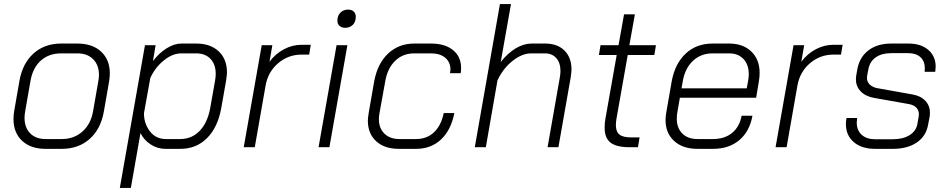

<svg xmlns="http://www.w3.org/2000/svg" viewBox="-20 -720 4636 939"><path d="M46 -137Q46 -156 49 -175L75 -324Q90 -410 144 -458.5Q198 -507 279 -507H358Q432 -507 474.5 -467.5Q517 -428 517 -362Q517 -344 514 -324L488 -175Q473 -89 418.5 -40.5Q364 8 282 8H203Q130 8 88 -31.5Q46 -71 46 -137ZM282 -40Q342 -40 383 -76.5Q424 -113 435 -175L461 -324Q464 -339 464 -354Q464 -402 435.5 -430.5Q407 -459 358 -459H279Q219 -459 179.5 -423.5Q140 -388 129 -324L103 -175Q100 -159 100 -144Q100 -96 127.5 -68Q155 -40 203 -40Z M689 -499H741L728 -421Q757 -460 794.5 -483.5Q832 -507 867 -507H940Q1009 -507 1049.5 -469Q1090 -431 1090 -366Q1090 -355 1086 -327L1062 -191Q1045 -97 992.5 -44.5Q940 8 862 8H789Q750 8 717 -13.5Q684 -35 667 -69L620 199H566ZM861 -40Q918 -40 956.5 -80Q995 -120 1008 -191L1032 -327Q1035 -344 1035 -359Q1035 -405 1009.5 -432Q984 -459 939 -459H867Q823 -459 780 -423.5Q737 -388 715 -338L684 -166Q684 -116 713 -78Q742 -40 791 -40Z M1260 -499H1312L1298 -418Q1327 -457 1368.5 -479Q1410 -501 1455 -501H1500L1492 -453H1455Q1390 -453 1340.5 -411Q1291 -369 1279 -302L1226 0H1172Z M1630 -619Q1630 -643 1644.5 -658Q1659 -673 1683 -673Q1700 -673 1710 -663.5Q1720 -654 1720 -638Q1720 -613 1705.5 -598.5Q1691 -584 1668 -584Q1651 -584 1640.5 -593.5Q1630 -603 1630 -619ZM1626 -499H1679L1591 0H1538Z M1779 -130Q1779 -141 1783 -167L1810 -322Q1826 -409 1878 -458Q1930 -507 2006 -507H2088Q2156 -507 2195.5 -475Q2235 -443 2235 -388Q2235 -371 2233 -362H2181Q2183 -374 2183 -380Q2183 -416 2157.5 -437.5Q2132 -459 2088 -459H2006Q1950 -459 1912.5 -422.5Q1875 -386 1864 -322L1836 -167Q1833 -152 1833 -138Q1833 -93 1860 -66.5Q1887 -40 1933 -40H2015Q2068 -40 2103 -73.5Q2138 -107 2150 -167H2202Q2186 -84 2137 -38Q2088 8 2015 8H1931Q1860 8 1819.5 -29.5Q1779 -67 1779 -130Z M2425 -700H2479L2429 -417Q2463 -460 2502 -483.5Q2541 -507 2580 -507H2646Q2706 -507 2740.5 -473Q2775 -439 2775 -380Q2775 -369 2771 -341L2711 0H2658L2718 -342Q2721 -359 2721 -373Q2721 -413 2700.5 -436Q2680 -459 2645 -459H2578Q2533 -459 2486.5 -422Q2440 -385 2413 -327L2356 0H2302Z M2937 -96Q2937 -119 2941 -140L2996 -451H2909L2917 -499H3005L3032 -650H3085L3058 -499H3188L3180 -451H3050L2995 -140Q2992 -122 2992 -108Q2992 -76 3009.5 -62Q3027 -48 3066 -48H3108L3100 0H3059Q2996 0 2966.5 -22Q2937 -44 2937 -96Z M3235 -132Q3235 -149 3238 -167L3265 -322Q3281 -409 3333.5 -458Q3386 -507 3465 -507H3546Q3614 -507 3654.5 -468Q3695 -429 3695 -364Q3695 -346 3692 -326L3678 -242H3305L3292 -167Q3290 -157 3290 -139Q3290 -94 3317 -67Q3344 -40 3391 -40H3467Q3524 -40 3560.5 -70Q3597 -100 3607 -154H3660Q3646 -77 3595.5 -34.5Q3545 8 3467 8H3391Q3319 8 3277 -30.5Q3235 -69 3235 -132ZM3632 -288 3639 -326Q3642 -343 3642 -357Q3642 -404 3616 -431.5Q3590 -459 3546 -459H3465Q3408 -459 3369 -422.5Q3330 -386 3319 -322L3313 -288Z M3861 -499H3913L3899 -418Q3928 -457 3969.5 -479Q4011 -501 4056 -501H4101L4093 -453H4056Q3991 -453 3941.5 -411Q3892 -369 3880 -302L3827 0H3773Z M4117 -113Q4117 -128 4120 -143H4172Q4170 -127 4170 -121Q4170 -83 4194 -61Q4218 -39 4260 -39H4346Q4396 -39 4427.5 -58.5Q4459 -78 4466 -111L4473 -150Q4474 -154 4474 -161Q4474 -181 4461 -194Q4448 -207 4425 -211L4256 -241Q4214 -248 4190 -272.5Q4166 -297 4166 -332Q4166 -342 4167 -348L4173 -382Q4184 -441 4227.5 -474Q4271 -507 4338 -507H4423Q4484 -507 4520 -476Q4556 -445 4556 -394Q4556 -387 4554 -369H4502Q4503 -375 4503 -386Q4503 -421 4481.5 -440.5Q4460 -460 4423 -460H4338Q4292 -460 4263 -439.5Q4234 -419 4227 -382L4221 -350Q4220 -346 4220 -339Q4220 -319 4234.5 -305.5Q4249 -292 4275 -288L4443 -258Q4483 -251 4505.5 -227Q4528 -203 4528 -169Q4528 -158 4527 -152L4519 -110Q4509 -54 4463.5 -23Q4418 8 4346 8H4260Q4194 8 4155.5 -25Q4117 -58 4117 -113Z"/></svg>

Font: Bai Jamjuree Light
Style: Italic
Weight: 300
Italic angle: -10°
Version: Version 1.000; ttfautohint (v1.6)